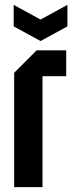

<svg xmlns="http://www.w3.org/2000/svg" viewBox="-20 -766 302 786"><path d="M38 0V-468L130 -560H251V-454H154V0ZM256 -746V-658L146 -598L36 -658V-746L146 -686Z"/></svg>

Font: Tektur Condensed Medium
Style: Regular
Weight: 500
Width: 3
Designer: Adam Jagosz
Foundry: Adam Jagosz
Version: Version 1.005;gftools[0.9.30]